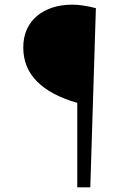

<svg xmlns="http://www.w3.org/2000/svg" viewBox="-20 -705 512 825"><path d="M368 100H312V-263Q199 -295 139.5 -354.5Q80 -414 80 -501Q80 -545 95.5 -579Q111 -613 139 -636.5Q167 -660 205.5 -672.5Q244 -685 291 -685Q333 -685 392 -670Z"/></svg>

Font: Combo
Style: Regular
Weight: 400
Designer: Eduardo Rodriguez Tunni
Foundry: Eduardo Rodriguez Tunni
Version: Version 1.001